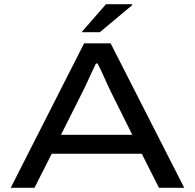

<svg xmlns="http://www.w3.org/2000/svg" viewBox="-20 -893 927 913"><path d="M31 0 380 -687H506L856 0H736L654 -162H226L144 0ZM270 -252H609L508 -455Q502 -467 493 -486.5Q484 -506 474.5 -527.5Q465 -549 456.5 -566.5Q448 -584 444 -591H436Q426 -570 413.5 -543Q401 -516 390 -492Q379 -468 372 -455ZM368 -740 484 -873H608V-868L455 -740Z"/></svg>

Font: Archivo Expanded
Style: Regular
Weight: 400
Width: 7
Designer: Hector Gatti
Foundry: Omnibus-Type
Version: Version 2.001